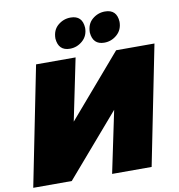

<svg xmlns="http://www.w3.org/2000/svg" viewBox="-98 -1021 1037 1110"><g transform="rotate(-10 421.0 -466.0)"><path d="M147 -700H379L304 -336L617 -700H842L702 0H470L546 -363L233 0H7ZM356 -755Q289 -755 283 -827Q283 -877 315.5 -904.5Q348 -932 390 -932Q459 -932 463 -859Q463 -812 430.5 -783.5Q398 -755 356 -755ZM558 -755Q491 -755 485 -827Q485 -877 517.5 -904.5Q550 -932 592 -932Q661 -932 665 -859Q665 -812 632.5 -783.5Q600 -755 558 -755Z"/></g></svg>

Font: Argentum Sans Black
Style: Italic
Weight: 900
Italic angle: -11°
Designer: Julieta Ulanovsky (font), Cristiano Sobral (main changes and remaster)
Foundry: Julieta Ulanovsky (font), Cristiano Sobral (main changes and remaster)
Version: Version 2.007;June 15, 2022;FontCreator 14.0.0.2814 64-bit; 